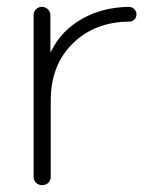

<svg xmlns="http://www.w3.org/2000/svg" viewBox="-20 -540 476 560"><path d="M78 -25V-496Q78 -506 85 -513Q92 -520 102 -520Q112 -520 119.5 -513Q127 -506 127 -496V-390Q127 -389 128 -389Q129 -389 129 -390Q158 -450 218.5 -484.5Q279 -519 356 -520Q365 -520 371.5 -513.5Q378 -507 378 -498Q378 -489 372 -483Q366 -477 357 -477Q256 -476 192 -413Q128 -350 128 -247V-25Q128 -14 121 -7Q114 0 103 0Q92 0 85 -7Q78 -14 78 -25Z"/></svg>

Font: Rounded Mplus 1c Light
Style: Regular
Weight: 300
Version: Version 1.059.20150529